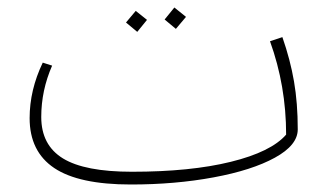

<svg xmlns="http://www.w3.org/2000/svg" viewBox="-20 -480 883 512"><path d="M774 -135Q774 -93 713 -59.5Q652 -26 549.5 -7Q447 12 329 12Q190 12 124.5 -32Q59 -76 59 -165Q59 -240 94 -313L119 -305Q90 -239 90 -168Q90 -93 148 -57.5Q206 -22 332 -22Q488 -22 595.5 -48.5Q703 -75 743 -121Q743 -251 700 -370L733 -381Q754 -321 764 -263Q774 -205 774 -135ZM419 -428 445 -460 476 -435 449 -403ZM316 -420 342 -451 372 -427 346 -395Z"/></svg>

Font: FiraGO UltraLight
Style: Italic
Weight: 200
Italic angle: -8°
Designer: bBox Type GmbH
Foundry: bBox Type GmbH
Version: Version 1.001